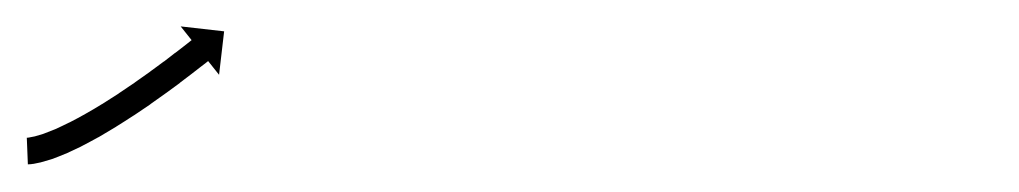

<svg xmlns="http://www.w3.org/2000/svg" viewBox="-20 -156 764 144"><path d="M0.6 -52.7C0.4 -52.7 0.2 -52.7 0.1 -52.7L0.9 -32.7C1.2 -32.7 1.4 -32.7 1.7 -32.8C1.7 -32.8 1.7 -32.8 1.8 -32.8C1.8 -32.8 1.9 -32.8 1.9 -32.8C2.8 -32.8 3.8 -32.9 4.8 -33.1C4.8 -33.1 4.8 -33.1 4.9 -33.1C5 -33.1 5.1 -33.1 5.1 -33.1C6.9 -33.4 8.7 -33.8 10.4 -34.2C10.4 -34.2 10.5 -34.2 10.6 -34.2C10.7 -34.2 10.8 -34.3 10.8 -34.3C13.4 -35 16.1 -35.8 18.7 -36.6C18.7 -36.6 18.8 -36.7 18.8 -36.7C18.9 -36.7 19 -36.7 19 -36.7C22.4 -37.9 25.7 -39.3 29.1 -40.7C29.1 -40.7 29.1 -40.7 29.2 -40.7C29.2 -40.7 29.3 -40.7 29.3 -40.7C33.2 -42.5 37.1 -44.3 41 -46.2C41 -46.2 41 -46.2 41 -46.3C41.1 -46.3 41.1 -46.3 41.1 -46.3C45.4 -48.5 49.6 -50.8 53.8 -53.1C53.8 -53.1 53.8 -53.1 53.8 -53.1C53.9 -53.1 53.9 -53.1 53.9 -53.1C58.3 -55.7 62.7 -58.3 67 -60.9C67 -60.9 67 -60.9 67 -60.9C67.1 -60.9 67.1 -61 67.1 -61C71.5 -63.7 75.8 -66.5 80.1 -69.3C80.1 -69.3 80.1 -69.3 80.2 -69.3C80.2 -69.3 80.2 -69.3 80.2 -69.3C84.4 -72.1 88.6 -75 92.8 -77.8C92.8 -77.8 92.8 -77.9 92.8 -77.9C92.8 -77.9 92.8 -77.9 92.8 -77.9C96.7 -80.6 100.6 -83.4 104.5 -86.2C104.5 -86.2 104.5 -86.2 104.5 -86.2C104.5 -86.2 104.5 -86.2 104.5 -86.2C108 -88.7 111.4 -91.3 114.9 -93.8L114.9 -93.9L114.9 -93.9C117.8 -96.1 120.7 -98.3 123.6 -100.5L123.6 -100.5L123.6 -100.5C125.9 -102.2 128.1 -103.9 130.3 -105.7L130.3 -105.7L130.3 -105.7C131.8 -106.8 133.2 -107.9 134.6 -109L134.6 -109L134.6 -109C135.1 -109.4 135.6 -109.8 136.1 -110.2L144.3 -99.9L148.1 -132.5L115.5 -136.2L123.7 -125.9C123.2 -125.5 122.7 -125.1 122.2 -124.7L122.2 -124.7L122.2 -124.7C120.8 -123.6 119.4 -122.5 118 -121.4L118 -121.4L118 -121.4C115.8 -119.7 113.6 -118 111.4 -116.3L111.4 -116.3L111.4 -116.4C108.6 -114.2 105.7 -112 102.9 -109.8L102.9 -109.9L102.9 -109.9C99.5 -107.4 96.1 -104.8 92.7 -102.4C92.7 -102.4 92.7 -102.4 92.7 -102.4C92.8 -102.4 92.8 -102.4 92.8 -102.4C89 -99.7 85.2 -97 81.3 -94.3C81.3 -94.3 81.3 -94.3 81.4 -94.3C81.4 -94.3 81.4 -94.3 81.4 -94.3C77.3 -91.5 73.2 -88.7 69.1 -86C69.1 -86 69.1 -86 69.2 -86C69.2 -86 69.2 -86 69.2 -86C65 -83.3 60.8 -80.6 56.5 -77.9C56.5 -77.9 56.5 -77.9 56.5 -78C56.6 -78 56.6 -78 56.6 -78C52.4 -75.4 48.2 -72.9 43.9 -70.5C43.9 -70.5 44 -70.5 44 -70.5C44 -70.5 44.1 -70.6 44.1 -70.6C40.1 -68.3 36 -66.2 32 -64.1C32 -64.1 32 -64.1 32 -64.1C32.1 -64.1 32.1 -64.2 32.1 -64.2C28.5 -62.4 24.9 -60.7 21.2 -59C21.2 -59 21.2 -59 21.3 -59.1C21.3 -59.1 21.4 -59.1 21.4 -59.1C18.3 -57.9 15.3 -56.7 12.2 -55.5C12.2 -55.5 12.3 -55.6 12.3 -55.6C12.4 -55.6 12.5 -55.6 12.5 -55.6C10.2 -54.9 8 -54.2 5.7 -53.6C5.7 -53.6 5.8 -53.6 5.8 -53.6C5.9 -53.7 6 -53.7 6 -53.7C4.6 -53.4 3.3 -53.1 1.9 -52.9C1.9 -52.9 2 -52.9 2 -52.9C2.1 -52.9 2.2 -52.9 2.2 -52.9C1.6 -52.8 1 -52.8 0.4 -52.7C0.4 -52.7 0.4 -52.7 0.5 -52.7C0.5 -52.7 0.6 -52.7 0.6 -52.7Z"/></svg>

Font: FRB American Cursive Just Arrows Ultra
Style: Bold Italic
Weight: 1000
Italic angle: -25°
Version: Version 2.0;Modular Font Editor K font №1